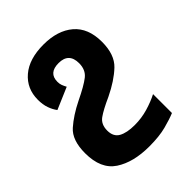

<svg xmlns="http://www.w3.org/2000/svg" viewBox="-224 -686 1049 1049"><g transform="rotate(-45 300.0 -161.5)"><path d="M528 198V52Q489 72 440 86.5Q391 101 338 101Q277 101 243.5 82Q210 63 210 16Q210 -32 243 -55.5Q276 -79 345 -110Q430 -151 481.5 -200Q533 -249 533 -347Q533 -454 469 -508.5Q405 -563 296 -563Q185 -563 123 -510Q61 -457 61 -371Q61 -334 71 -305.5Q81 -277 97 -256L223 -310Q215 -325 210.5 -337Q206 -349 206 -365Q206 -433 283 -433Q362 -433 362 -353Q362 -302 327.5 -275Q293 -248 214 -210Q139 -173 88 -128Q37 -83 37 18Q37 140 113 190Q189 240 312 240Q389 240 442 226Q495 212 528 198Z"/></g></svg>

Font: Noto Sans Mono UI ExtraBold
Style: Regular
Weight: 800
Designer: Monotype Design team
Foundry: Monotype Imaging Inc.
Version: 1.000